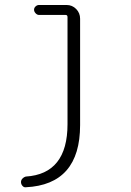

<svg xmlns="http://www.w3.org/2000/svg" viewBox="-20 -540 540 790"><path d="M85.9 230.5Q78.1 231.4 72.3 224.6Q66.4 217.8 66.4 209Q66.4 201.2 72.3 194.8Q78.1 188.5 85.9 186.5Q257.8 175.8 257.8 -29.3V-469.7Q257.8 -478.5 250 -478.5H140.6Q132.8 -478.5 126.5 -485.4Q120.1 -492.2 120.1 -500Q120.1 -507.8 126.5 -513.7Q132.8 -519.5 140.6 -519.5H253.9Q277.3 -519.5 293.5 -502.9Q309.6 -486.3 309.6 -462.9V-25.4Q309.6 219.7 85.9 230.5Z"/></svg>

Font: Rounded Mgen+ 1mn light
Style: Regular
Weight: 200
Designer: [Source Han Sans]
Ryoko NISHIZUKA  (kana & ideographs); Paul D. Hunt (Latin, Greek & Cyrillic); Wenlong ZHANG  (bopomofo
Version: Version 1.059.20150602